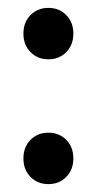

<svg xmlns="http://www.w3.org/2000/svg" viewBox="-20 -464 248 492"><path d="M149.9 -330.6Q131.8 -312 104 -312Q76.2 -312 58.1 -330.6Q40 -349.1 40 -377.9Q40 -406.7 58.1 -425.3Q76.2 -443.8 104 -443.8Q131.8 -443.8 149.9 -425.3Q168 -406.7 168 -377.9Q168 -349.1 149.9 -330.6ZM149.9 -10.7Q131.8 7.8 104 7.8Q76.2 7.8 58.1 -10.7Q40 -29.3 40 -58.1Q40 -86.9 58.1 -105.5Q76.2 -124 104 -124Q131.8 -124 149.9 -105.5Q168 -86.9 168 -58.1Q168 -29.3 149.9 -10.7Z"/></svg>

Font: Apfel Grotezk
Style: Regular
Weight: 400
Designer: Luigi Gorlero
Foundry: © 2023, Luigi Gorlero & Collletttivo
Version: Version 2.000;Glyphs 3.2 (3217)